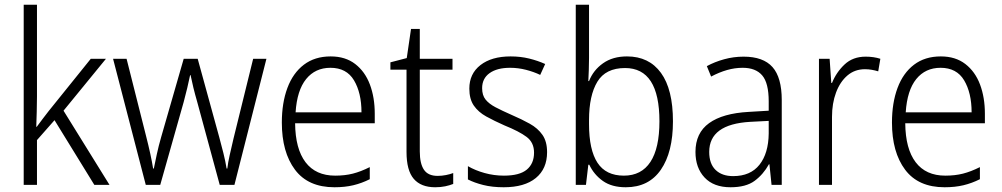

<svg xmlns="http://www.w3.org/2000/svg" viewBox="-20 -780 4226 810"><path d="M136 -373Q136 -342 135 -309.5Q134 -277 133 -245H135Q147 -261 160 -278.5Q173 -296 185 -311L363 -532H427L248 -313L442 0H378L210 -273L136 -189V0H80V-760H136Z M812 -350Q803 -381 796 -409.5Q789 -438 784 -463H782Q777 -438 770 -409Q763 -380 755 -350L656 0H595L457 -532H514L596 -207Q617 -125 626 -69H629Q634 -94 641.5 -129Q649 -164 660 -202L755 -532H814L905 -201Q914 -168 922.5 -134Q931 -100 936 -69H939Q942 -95 949 -125.5Q956 -156 965 -195L1048 -532H1104L969 0H907Z M1375 -542Q1437 -542 1478.5 -510Q1520 -478 1540.5 -423.5Q1561 -369 1561 -300V-260H1225Q1226 -152 1269 -95.5Q1312 -39 1394 -39Q1435 -39 1468.5 -47.5Q1502 -56 1540 -75V-24Q1506 -7 1470.5 1.5Q1435 10 1391 10Q1280 10 1224.5 -64Q1169 -138 1169 -263Q1169 -346 1192.5 -409Q1216 -472 1262 -507Q1308 -542 1375 -542ZM1374 -494Q1310 -494 1271.5 -446.5Q1233 -399 1227 -306H1505Q1505 -388 1473.5 -441Q1442 -494 1374 -494Z M1826 -38Q1844 -38 1861.5 -41.5Q1879 -45 1892 -50V-4Q1877 2 1858 6Q1839 10 1816 10Q1756 10 1725.5 -25.5Q1695 -61 1695 -139V-486H1627V-517L1696 -535L1714 -658H1751V-532H1889V-486H1751V-141Q1751 -90 1768.5 -64Q1786 -38 1826 -38Z M2288 -138Q2288 -68 2240.5 -29Q2193 10 2105 10Q2057 10 2019 0.5Q1981 -9 1954 -23V-79Q1985 -61 2024.5 -50Q2064 -39 2106 -39Q2172 -39 2202.5 -64.5Q2233 -90 2233 -136Q2233 -179 2201.5 -202.5Q2170 -226 2108 -251Q2065 -270 2031.5 -288.5Q1998 -307 1979 -334.5Q1960 -362 1960 -406Q1960 -469 2007 -505.5Q2054 -542 2134 -542Q2176 -542 2212.5 -533Q2249 -524 2280 -510L2259 -464Q2232 -477 2199 -485.5Q2166 -494 2132 -494Q2077 -494 2045.5 -471.5Q2014 -449 2014 -408Q2014 -378 2028.5 -360Q2043 -342 2070.5 -327.5Q2098 -313 2139 -295Q2181 -277 2215 -258Q2249 -239 2268.5 -211Q2288 -183 2288 -138Z M2465 -536Q2465 -512 2464 -484.5Q2463 -457 2462 -438H2465Q2483 -484 2524 -513Q2565 -542 2625 -542Q2718 -542 2768.5 -472.5Q2819 -403 2819 -268Q2819 -138 2768 -64Q2717 10 2620 10Q2561 10 2523.5 -16.5Q2486 -43 2466 -85H2462L2452 0H2409V-760H2465ZM2617 -493Q2535 -493 2500 -435Q2465 -377 2465 -274V-256Q2465 -148 2500.5 -93.5Q2536 -39 2612 -39Q2686 -39 2724 -97Q2762 -155 2762 -268Q2762 -493 2617 -493Z M3117 -541Q3200 -541 3239 -497Q3278 -453 3278 -358V0H3235L3226 -87H3224Q3200 -44 3163.5 -17Q3127 10 3062 10Q2991 10 2952.5 -31Q2914 -72 2914 -139Q2914 -219 2971.5 -260.5Q3029 -302 3139 -308L3223 -313V-352Q3223 -430 3195.5 -462Q3168 -494 3113 -494Q3080 -494 3047 -484.5Q3014 -475 2980 -457L2962 -501Q2995 -519 3035 -530Q3075 -541 3117 -541ZM3145 -266Q2972 -256 2972 -139Q2972 -89 2999 -63Q3026 -37 3073 -37Q3146 -37 3184 -85Q3222 -133 3223 -217V-270Z M3632 -541Q3666 -541 3694 -532L3685 -479Q3672 -483 3658 -485.5Q3644 -488 3629 -488Q3586 -488 3555 -461.5Q3524 -435 3507 -389.5Q3490 -344 3490 -287V0H3435V-532H3480L3487 -430H3490Q3508 -475 3543 -508Q3578 -541 3632 -541Z M3949 -542Q4011 -542 4052.5 -510Q4094 -478 4114.5 -423.5Q4135 -369 4135 -300V-260H3799Q3800 -152 3843 -95.5Q3886 -39 3968 -39Q4009 -39 4042.5 -47.5Q4076 -56 4114 -75V-24Q4080 -7 4044.5 1.5Q4009 10 3965 10Q3854 10 3798.5 -64Q3743 -138 3743 -263Q3743 -346 3766.5 -409Q3790 -472 3836 -507Q3882 -542 3949 -542ZM3948 -494Q3884 -494 3845.5 -446.5Q3807 -399 3801 -306H4079Q4079 -388 4047.5 -441Q4016 -494 3948 -494Z"/></svg>

Font: Noto Sans Lao UI SemCond Light
Style: Regular
Weight: 300
Width: 4
Designer: Monotype Design Team
Foundry: Monotype Imaging Inc.
Version: Version 2.000; ttfautohint (v1.8.4.7-5d5b)